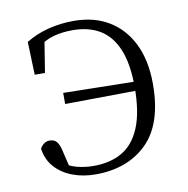

<svg xmlns="http://www.w3.org/2000/svg" viewBox="-66 -586 650 664"><g transform="rotate(-10 259.0 -254.0)"><path d="M218 14Q175 14 138.5 0.5Q102 -13 77.5 -39.5Q53 -66 47 -106Q52 -116 61 -122.5Q70 -129 80 -129Q97 -129 105.5 -119Q114 -109 119 -87L135 -20L98 -52Q129 -31 157.5 -23.5Q186 -16 217 -16Q275 -16 316.5 -40Q358 -64 380.5 -118Q403 -172 403 -260Q403 -341 382 -392Q361 -443 321.5 -467Q282 -491 225 -491Q188 -491 157.5 -482.5Q127 -474 97 -450L126 -487L106 -362H70L66 -478Q104 -501 146.5 -511.5Q189 -522 234 -522Q306 -522 358 -490.5Q410 -459 438.5 -400.5Q467 -342 467 -260Q467 -120 399 -53Q331 14 218 14ZM156 -244V-283L433 -278V-247Z"/></g></svg>

Font: Noto Serif HK ExtraLight
Style: Regular
Weight: 200
Designer: Ryoko NISHIZUKA 西塚涼子 (kana & ideographs); Frank Grießhammer (Latin, Greek & Cyrillic); Wenlong ZHANG 张文龙 (bopomofo); San
Foundry: Adobe
Version: Version 2.002-H1;hotconv 1.1.0;makeotfexe 2.6.0